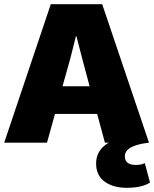

<svg xmlns="http://www.w3.org/2000/svg" viewBox="-23 -680 735 915"><path d="M667 97 692 190Q653 215 581 215Q516 215 475.5 185.5Q435 156 435 99Q435 35 495 0H477L440 -137H239L201 0H-3L219 -660H464L687 0Q572 13 572 65Q572 106 624 106Q653 106 667 97ZM275 -269H404L369 -400L341 -508H339L312 -401Z"/></svg>

Font: Elaine Sans ExtraBold
Style: Regular
Weight: 800
Designer: Wei Huang
Foundry: Wei Huang
Version: Version 2.001;December 24, 2019;FontCreator 12.0.0.2547 64-b